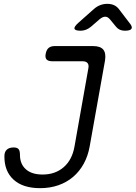

<svg xmlns="http://www.w3.org/2000/svg" viewBox="-20 -970 707 1000"><path d="M3 -157Q3 -179 15.5 -190.5Q28 -202 51 -202Q69 -202 76.5 -193.5Q84 -185 84 -163Q84 -116 114.5 -88.5Q145 -61 202 -61Q268 -61 312 -99.5Q356 -138 368 -207L440 -613Q444 -632 436 -641.5Q428 -651 409 -651H251Q231 -651 222.5 -660.5Q214 -670 218 -690Q222 -711 233.5 -720.5Q245 -730 265 -730H465Q503 -730 518 -711.5Q533 -693 527 -655L447 -207Q438 -157 416 -117Q394 -77 360.5 -48.5Q327 -20 283.5 -5Q240 10 189 10Q99 10 50.5 -34.5Q2 -79 3 -157ZM400 -810Q371 -810 368 -820.5Q365 -831 389 -852L469 -923Q485 -937 502.5 -943.5Q520 -950 539 -950Q558 -950 573 -943.5Q588 -937 599 -923L654 -851Q671 -831 665 -820.5Q659 -810 630 -810Q616 -810 604.5 -815Q593 -820 585 -830L552 -870Q541 -883 528 -883Q515 -883 499 -870L454 -831Q442 -821 428.5 -815.5Q415 -810 400 -810Z"/></svg>

Font: Maple Mono NL Light
Style: Italic
Weight: 300
Italic angle: -10°
Monospace: yes
Designer: subframe7536
Version: Version 7.000